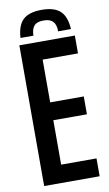

<svg xmlns="http://www.w3.org/2000/svg" viewBox="-105 -1024 608 1075"><g transform="rotate(-10 199.5 -487.0)"><path d="M212.5 -974Q285 -974 318.5 -942Q352 -910 356 -839.5H283Q283 -877.5 266.2 -895.5Q249.5 -913.5 212.5 -913.5Q175 -913.5 159 -895.2Q143 -877 142.5 -839.5H69Q73 -910.5 106.8 -942.2Q140.5 -974 212.5 -974ZM55.5 0V-800H371V-698.5H170V-455.5H361V-354H170V-101.5H371V0Z"/></g></svg>

Font: Big Shoulders Text Thin
Style: Bold
Weight: 700
Version: Version 2.002